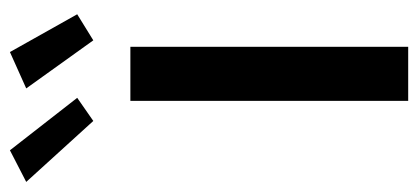

<svg xmlns="http://www.w3.org/2000/svg" viewBox="-330 -580 822 377"><g transform="rotate(-90 80.5 -391.0)"><path d="M32 -618.3 -87.7 -750 -25.6 -782 77.4 -649.9ZM190.3 -618.3 95.9 -750 167.3 -782 241.5 -649.9ZM71.4 0V-545.5H177.6V0Z"/></g></svg>

Font: TID UI Medium
Style: Regular
Weight: 500
Designer: The TID Project Authors
Foundry: Bakken & Bæck
Version: Version 1.001;hotconv 1.0.109;makeotfexe 2.5.65596